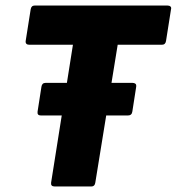

<svg xmlns="http://www.w3.org/2000/svg" viewBox="-20 -675 640 695"><path d="M128 -257Q114 -257 116 -271L130 -361Q132 -375 145 -375H460Q466 -375 470 -372Q474 -369 473 -361L459 -271Q457 -257 443 -257H364H204ZM178 0Q163 0 165 -14L244 -513H86Q79 -513 75.5 -516.5Q72 -520 73 -527L91 -641Q93 -655 106 -655H586Q593 -655 597 -651.5Q601 -648 599 -641L581 -527Q579 -513 566 -513H406L325 -14Q323 0 311 0Z"/></svg>

Font: Sofia Sans Black
Style: Italic
Weight: 900
Italic angle: -9°
Version: Version 4.100-B